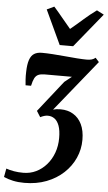

<svg xmlns="http://www.w3.org/2000/svg" viewBox="-104 -881 654 1168"><g transform="rotate(5 223.0 -297.0)"><path d="M90.5 245Q52.5 245 21 238.2Q-10.5 231.5 -35.5 220L-26 168Q-4 175.5 21.8 180Q47.5 184.5 78.5 184.5Q121 184.5 157 167Q193 149.5 220.2 118.2Q247.5 87 262.8 45.2Q278 3.5 278 -45Q278 -91.5 267.5 -120Q257 -148.5 239 -161.5Q221 -174.5 198 -174.5Q186.5 -174.5 175.2 -171Q164 -167.5 152 -161.5L129 -198L279 -388L323 -423Q304 -423 283.2 -423Q262.5 -423 241 -423Q219.5 -423 198.5 -423Q177.5 -423 158 -423Q133 -423 118.2 -416.5Q103.5 -410 95 -393.8Q86.5 -377.5 80 -347H46.5Q45 -360 43.5 -382Q42 -404 43 -428Q44 -475 53.5 -502.2Q63 -529.5 81.5 -541Q100 -552.5 128.5 -552.5Q157 -552.5 194.5 -550Q232 -547.5 271.2 -543.8Q310.5 -540 345.5 -537.5Q380.5 -535 403.5 -535Q422 -535 434.2 -538.8Q446.5 -542.5 456.5 -551L478.5 -526.5L226 -214Q235.5 -217 246.2 -218.5Q257 -220 272 -220Q315.5 -220 349 -200Q382.5 -180 401.2 -141.5Q420 -103 420 -46.5Q420 12 396.5 64.5Q373 117 329.2 157.8Q285.5 198.5 225 221.8Q164.5 245 90.5 245ZM232 -609 134.5 -818 179 -839Q205 -810 231.8 -776.8Q258.5 -743.5 286 -712Q325 -744 361.8 -776.8Q398.5 -809.5 439.5 -839L483 -816.5L314 -609Z"/></g></svg>

Font: Merriweather 60pt ExtraBold
Style: Italic
Weight: 800
Italic angle: -7.8°
Version: Version 2.101